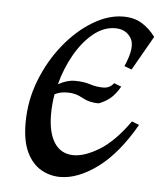

<svg xmlns="http://www.w3.org/2000/svg" viewBox="-41 -493 473 546"><g transform="rotate(5 195.0 -220.0)"><path d="M150 15Q121 15 95.5 0.5Q70 -14 54.5 -46Q39 -78 39 -130Q39 -193 61.5 -251Q84 -309 121 -355Q158 -401 202.5 -428Q247 -455 290 -455Q321 -455 343 -441.5Q365 -428 382 -405L326 -307L305 -315Q330 -371 315.5 -395.5Q301 -420 270 -420Q237 -420 207.5 -396Q178 -372 155.5 -332.5Q133 -293 121 -247Q146 -261 168 -261Q194 -261 212 -255Q230 -249 250 -249Q269 -249 280 -264L301 -256Q288 -233 273 -221Q258 -209 241 -203Q214 -203 194 -214.5Q174 -226 152 -226Q139 -226 130.5 -224Q122 -222 114 -218Q109 -189 109 -161Q109 -108 128 -79Q147 -50 183 -50Q215 -50 256.5 -75.5Q298 -101 340 -160L361 -152Q313 -68 257 -26.5Q201 15 150 15Z"/></g></svg>

Font: Bona Nova SC
Style: Italic
Weight: 400
Italic angle: -4°
Designer: Mateusz Machalski
Foundry: Capitalics
Version: Version 4.001; ttfautohint (v1.8.4.7-5d5b)